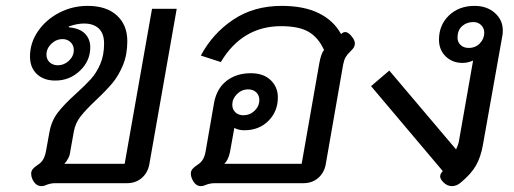

<svg xmlns="http://www.w3.org/2000/svg" viewBox="-20 -623 1747 653"><path d="M121 10Q101 10 90 -14Q86 -23 86 -32Q86 -41 91 -47.5Q96 -54 108 -62Q121 -70 127.5 -82Q134 -94 137 -112L148 -173Q155 -212 176.5 -240Q198 -268 238 -304Q270 -333 289 -354Q308 -375 321 -405Q334 -435 334 -475Q334 -509 316 -526Q298 -543 266 -543Q242 -543 214 -533V-530Q251 -527 269 -508.5Q287 -490 287 -462Q287 -416 252 -382.5Q217 -349 168 -349Q129 -349 105.5 -371Q82 -393 82 -431Q82 -477 109 -516.5Q136 -556 181 -579.5Q226 -603 278 -603Q342 -603 377.5 -570.5Q413 -538 413 -483Q413 -437 398 -401Q383 -365 362 -340Q341 -315 307 -283Q272 -250 254 -227Q236 -204 231 -175L219 -108Q218 -96 212 -84.5Q206 -73 199 -66H404L497 -593H581L488 -65Q483 -36 462.5 -18Q442 0 412 0H168Q151 0 135 7Q129 10 121 10ZM231 -453Q231 -469 220 -479.5Q209 -490 193 -490Q171 -490 154.5 -474Q138 -458 138 -437Q138 -421 149 -411Q160 -401 177 -401Q198 -401 214.5 -416.5Q231 -432 231 -453Z M663 10Q644 10 633 -15Q629 -24 629 -32Q629 -41 634 -47.5Q639 -54 651 -62Q664 -70 670.5 -81.5Q677 -93 680 -112L708 -273Q717 -322 750.5 -348Q784 -374 833 -374Q876 -374 900.5 -350.5Q925 -327 925 -292Q925 -244 893 -212Q861 -180 811 -180Q791 -180 777 -188L762 -105Q756 -78 743 -66H1006L1066 -408Q1072 -441 1082 -453Q1063 -495 1030 -514.5Q997 -534 936 -534Q804 -534 731 -412L663 -434Q703 -509 773 -556Q843 -603 938 -603Q1014 -603 1064.5 -578Q1115 -553 1140 -507Q1147 -514 1154 -514Q1165 -514 1177 -498Q1187 -486 1187 -474Q1187 -469 1183 -461Q1180 -456 1170.5 -447Q1161 -438 1155.5 -428.5Q1150 -419 1147 -403L1088 -65Q1083 -36 1062.5 -18Q1042 0 1012 0H711Q693 0 677 7Q671 10 663 10ZM862 -283Q862 -299 851.5 -309Q841 -319 824 -319Q802 -319 786 -303Q770 -287 770 -267Q770 -251 780.5 -241Q791 -231 808 -231Q830 -231 846 -246.5Q862 -262 862 -283Z M1517 10Q1501 10 1488 -3Q1477 -14 1477 -23Q1477 -32 1486 -41L1242 -330L1304 -383L1531 -115Q1539 -131 1541 -144L1589 -417Q1571 -409 1553 -409Q1519 -409 1496 -431Q1473 -453 1473 -488Q1473 -538 1507 -570.5Q1541 -603 1594 -603Q1636 -603 1663 -579Q1690 -555 1690 -520Q1690 -509 1689 -504L1622 -128Q1615 -89 1599 -60.5Q1583 -32 1547 -2Q1533 10 1517 10ZM1627 -512Q1627 -527 1616.5 -537.5Q1606 -548 1590 -548Q1567 -548 1551.5 -534Q1536 -520 1536 -495Q1536 -480 1546.5 -470Q1557 -460 1574 -460Q1597 -460 1612 -475.5Q1627 -491 1627 -512Z"/></svg>

Font: Niramit
Style: Italic
Weight: 400
Italic angle: -10°
Version: Version 1.000; ttfautohint (v1.6)